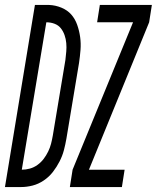

<svg xmlns="http://www.w3.org/2000/svg" viewBox="-62 -755 633 775"><path d="M-42 0 79 -735H136Q162 -734 186 -724Q210 -714 225.5 -696.5Q241 -679 249.5 -655Q258 -631 261.5 -605.5Q265 -580 263 -554Q261 -528 257 -501L206 -195Q202 -172 196 -149Q190 -126 178.5 -103.5Q167 -81 151.5 -61Q136 -41 114.5 -26.5Q93 -12 69.5 -6Q46 0 23 0ZM26 -70Q42 -70 58.5 -74.5Q75 -79 89.5 -89.5Q104 -100 114.5 -114Q125 -128 132.5 -143.5Q140 -159 144 -174.5Q148 -190 151 -207L202 -513Q204 -530 205.5 -547Q207 -564 205.5 -581Q204 -598 198.5 -613.5Q193 -629 183.5 -641Q174 -653 158.5 -659Q143 -665 125 -665ZM220 0 231 -70 475 -665H330L341 -735H551L540 -665L297 -70H441L430 0Z"/></svg>

Font: Iosevka Oblique
Style: Regular
Weight: 400
Italic angle: -9°
Monospace: yes
Designer: Belleve Invis
Foundry: Belleve Invis
Version: Version 32.5.0; ttfautohint (v1.8.4)